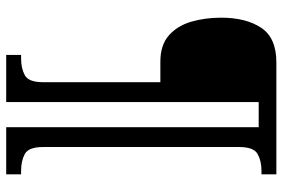

<svg xmlns="http://www.w3.org/2000/svg" viewBox="-166 -634 911 619"><g transform="rotate(90 289.5 -324.5)"><path d="M157 111V63H169Q200 63 222.5 51Q245 39 245 -8V-386H179Q125 -386 94 -413.5Q63 -441 50 -485.5Q37 -530 37 -582Q37 -662 69.5 -711Q102 -760 181 -760H542V-712H530Q499 -712 476.5 -699.5Q454 -687 454 -640V-8Q454 39 476.5 51Q499 63 530 63H542V111H390V-703H309V111Z"/></g></svg>

Font: Noto Serif Georgian SemiCondensed SemiBold
Style: Regular
Weight: 600
Width: 4
Designer: Monotype Design Team, Akaki Razmadze
Foundry: Google LLC
Version: Version 2.003; ttfautohint (v1.8.4.7-5d5b)